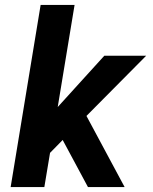

<svg xmlns="http://www.w3.org/2000/svg" viewBox="-20 -755 616 775"><path d="M23 0H159L182 -138L233 -190L335 0H483L329 -287L570 -530H401L213 -323L281 -735H144Z"/></svg>

Font: Iosevka Sparkle XBdObl
Style: Regular
Weight: 800
Italic angle: -9°
Designer: Belleve Invis
Foundry: Belleve Invis
Version: Version 4.5.0; ttfautohint (v1.8.3)